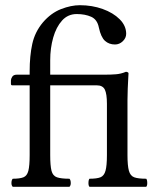

<svg xmlns="http://www.w3.org/2000/svg" viewBox="-20 -718 600 738"><path d="M470 -122Q470 -81 475.5 -61.5Q481 -42 496 -36.5Q511 -31 542 -31Q546 -27 546 -14Q546 -4 542 0H324Q320 -4 320 -14Q320 -27 324 -31Q352 -31 366 -36.5Q380 -42 385.5 -61.5Q391 -81 391 -122V-319Q391 -357 383 -373.5Q375 -390 352 -390H173V-122Q173 -81 178 -61.5Q183 -42 199 -36.5Q215 -31 247 -31Q252 -26 252 -14Q252 -5 247 0H29Q24 -5 24 -14Q24 -26 29 -31Q56 -31 70 -36.5Q84 -42 89 -61.5Q94 -81 94 -122V-390H27Q22 -390 22 -396V-409Q22 -415 27 -423Q32 -431 45 -431H94V-444Q94 -503 104 -549Q114 -595 145 -632Q176 -668 214.5 -683Q253 -698 287 -698Q334 -698 374.5 -683.5Q415 -669 440 -644Q465 -619 465 -588Q465 -572 452 -559.5Q439 -547 422 -547Q399 -547 383.5 -561Q368 -575 360 -612Q354 -643 330.5 -653.5Q307 -664 275 -664Q241 -664 218.5 -639Q196 -614 184.5 -573.5Q173 -533 173 -486V-431H370Q374 -431 377.5 -431Q381 -431 385 -431Q406 -431 425.5 -432.5Q445 -434 464 -442Q467 -442 470.5 -440.5Q474 -439 474 -436Q474 -436 473 -418.5Q472 -401 471 -377Q470 -353 470 -333Z"/></svg>

Font: Ponomar
Style: Regular
Weight: 400
Version: Version 1.301; ttfautohint (v1.8.4.7-5d5b)